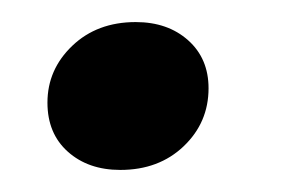

<svg xmlns="http://www.w3.org/2000/svg" viewBox="-20 -148 269 174"><path d="M89 6Q60 6 41.5 -10.5Q23 -27 23 -55Q23 -85 45.5 -106.5Q68 -128 103 -128Q132 -128 150.5 -111.5Q169 -95 169 -68Q169 -37 146.5 -15.5Q124 6 89 6Z"/></svg>

Font: Yrsa
Style: Italic
Weight: 400
Italic angle: -7.10001°
Designer: Anna Giedrys (Yrsa+Rasa design), David Brezina (Yrsa art-direction, Rasa art-direction, design)
Foundry: Rosetta Type Foundry
Version: Version 2.004